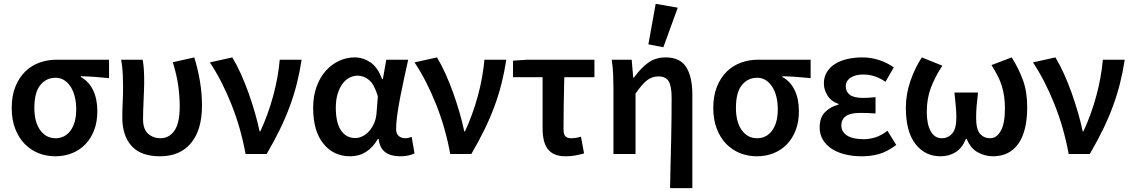

<svg xmlns="http://www.w3.org/2000/svg" viewBox="-20 -802 5897 1000"><path d="M268 12Q221 12 180 -4.5Q139 -21 108 -53Q77 -85 59 -132Q41 -179 41 -240Q41 -304 60.5 -351.5Q80 -399 112 -430Q144 -461 186 -476Q228 -491 273 -491H548V-395Q507 -399 474 -401.5Q441 -404 401 -405V-401Q443 -378 465 -332Q487 -286 487 -223Q487 -168 470.5 -124.5Q454 -81 424.5 -50.5Q395 -20 355 -4Q315 12 268 12ZM269 -82Q318 -82 347.5 -122Q377 -162 377 -234Q377 -267 370 -296.5Q363 -326 349 -348.5Q335 -371 315 -384Q295 -397 270 -397Q221 -397 190 -359Q159 -321 159 -240Q159 -166 189.5 -124Q220 -82 269 -82Z M814 12Q714 12 665.5 -41.5Q617 -95 617 -190Q617 -230 619 -269.5Q621 -309 621 -348Q621 -377 619.5 -414Q618 -451 611 -491H723Q728 -465 729.5 -436Q731 -407 731 -373Q731 -355 730 -332Q729 -309 728 -283.5Q727 -258 726 -232Q725 -206 725 -182Q725 -129 751.5 -105.5Q778 -82 815 -82Q861 -82 888.5 -121.5Q916 -161 916 -247Q916 -299 908.5 -354.5Q901 -410 880 -478L992 -503Q1011 -441 1021.5 -378Q1032 -315 1032 -252Q1032 -125 974.5 -56.5Q917 12 814 12Z M1259 0Q1234 -137 1184.5 -260.5Q1135 -384 1073 -477L1190 -503Q1212 -467 1234 -418.5Q1256 -370 1274.5 -318Q1293 -266 1308 -214Q1323 -162 1332 -118H1336Q1377 -207 1403 -303Q1429 -399 1437 -491H1551Q1541 -426 1526 -366.5Q1511 -307 1489 -247.5Q1467 -188 1437.5 -127.5Q1408 -67 1369 0Z M1804 12Q1717 12 1664 -54Q1611 -120 1611 -240Q1611 -302 1629 -351Q1647 -400 1677 -433.5Q1707 -467 1746 -485Q1785 -503 1827 -503Q1871 -503 1909 -477.5Q1947 -452 1970 -390H1974L1992 -491H2106Q2096 -446 2085 -395.5Q2074 -345 2064.5 -296Q2055 -247 2049 -204Q2043 -161 2043 -130Q2043 -105 2057 -93.5Q2071 -82 2091 -82Q2105 -82 2124 -89L2139 -3Q2127 3 2108.5 7.5Q2090 12 2064 12Q2016 12 1987 -9Q1958 -30 1952 -78H1948Q1895 12 1804 12ZM1830 -83Q1850 -83 1869.5 -93Q1889 -103 1904 -120.5Q1919 -138 1929 -161.5Q1939 -185 1941 -212L1948 -300Q1930 -362 1902.5 -385Q1875 -408 1843 -408Q1822 -408 1801.5 -398Q1781 -388 1765 -367Q1749 -346 1739 -314.5Q1729 -283 1729 -241Q1729 -163 1756 -123Q1783 -83 1830 -83Z M2325 0Q2300 -137 2250.5 -260.5Q2201 -384 2139 -477L2256 -503Q2278 -467 2300 -418.5Q2322 -370 2340.5 -318Q2359 -266 2374 -214Q2389 -162 2398 -118H2402Q2443 -207 2469 -303Q2495 -399 2503 -491H2617Q2607 -426 2592 -366.5Q2577 -307 2555 -247.5Q2533 -188 2503.5 -127.5Q2474 -67 2435 0Z M2926 12Q2892 12 2869 2Q2846 -8 2832 -27Q2818 -46 2812 -73Q2806 -100 2806 -134V-400H2652V-486L2724 -491H3076V-400H2919Q2917 -326 2916 -256.5Q2915 -187 2915 -128Q2915 -102 2925 -92Q2935 -82 2954 -82Q2967 -82 2979.5 -84Q2992 -86 3006 -90L3022 -3Q3002 3 2978 7.5Q2954 12 2926 12Z M3470 178Q3471 119 3472.5 56Q3474 -7 3475.5 -68.5Q3477 -130 3477.5 -187.5Q3478 -245 3478 -293Q3478 -354 3462.5 -379Q3447 -404 3409 -404Q3376 -404 3349.5 -383.5Q3323 -363 3290 -314V0H3175V-348Q3175 -377 3173.5 -414Q3172 -451 3166 -491H3270L3278 -398H3282Q3317 -447 3355.5 -475Q3394 -503 3447 -503Q3522 -503 3554 -452.5Q3586 -402 3586 -308V178ZM3357 -571 3395 -782 3510 -762 3435 -556Z M3922 12Q3875 12 3834 -4.5Q3793 -21 3762 -53Q3731 -85 3713 -132Q3695 -179 3695 -240Q3695 -304 3714.5 -351.5Q3734 -399 3766 -430Q3798 -461 3840 -476Q3882 -491 3927 -491H4202V-395Q4161 -399 4128 -401.5Q4095 -404 4055 -405V-401Q4097 -378 4119 -332Q4141 -286 4141 -223Q4141 -168 4124.5 -124.5Q4108 -81 4078.5 -50.5Q4049 -20 4009 -4Q3969 12 3922 12ZM3923 -82Q3972 -82 4001.5 -122Q4031 -162 4031 -234Q4031 -267 4024 -296.5Q4017 -326 4003 -348.5Q3989 -371 3969 -384Q3949 -397 3924 -397Q3875 -397 3844 -359Q3813 -321 3813 -240Q3813 -166 3843.5 -124Q3874 -82 3923 -82Z M4468 12Q4421 12 4381 2Q4341 -8 4312 -27Q4283 -46 4266 -74Q4249 -102 4249 -138Q4249 -189 4276.5 -217.5Q4304 -246 4347 -257V-261Q4309 -274 4290 -304.5Q4271 -335 4271 -367Q4271 -402 4287.5 -428Q4304 -454 4331.5 -470.5Q4359 -487 4395 -495Q4431 -503 4471 -503Q4516 -503 4558 -489.5Q4600 -476 4635 -451L4592 -376Q4537 -414 4476 -414Q4436 -414 4410.5 -397.5Q4385 -381 4385 -352Q4385 -324 4406.5 -308Q4428 -292 4475 -292Q4490 -292 4506 -293Q4522 -294 4540 -296V-211Q4498 -214 4460 -214Q4362 -214 4362 -149Q4362 -115 4392 -96Q4422 -77 4479 -77Q4508 -77 4539 -86.5Q4570 -96 4602 -121L4648 -47Q4601 -12 4559 0Q4517 12 4468 12Z M4879 12Q4798 12 4748 -52Q4698 -116 4698 -241Q4698 -311 4721.5 -379.5Q4745 -448 4781 -503L4888 -460Q4849 -400 4828 -344Q4807 -288 4807 -219Q4807 -155 4827.5 -118.5Q4848 -82 4885 -82Q4918 -82 4939.5 -107Q4961 -132 4961 -189Q4961 -221 4958 -250Q4955 -279 4951 -320H5074Q5069 -279 5066.5 -250Q5064 -221 5064 -189Q5064 -128 5084.5 -105Q5105 -82 5137 -82Q5171 -82 5192.5 -120.5Q5214 -159 5214 -237Q5214 -271 5210 -299Q5206 -327 5198 -353.5Q5190 -380 5176.5 -406.5Q5163 -433 5144 -463L5249 -503Q5285 -447 5307.5 -386Q5330 -325 5330 -244Q5330 -118 5283.5 -53Q5237 12 5152 12Q5110 12 5072 -9Q5034 -30 5015 -79H5011Q4991 -30 4956.5 -9Q4922 12 4879 12Z M5546 0Q5521 -137 5471.5 -260.5Q5422 -384 5360 -477L5477 -503Q5499 -467 5521 -418.5Q5543 -370 5561.5 -318Q5580 -266 5595 -214Q5610 -162 5619 -118H5623Q5664 -207 5690 -303Q5716 -399 5724 -491H5838Q5828 -426 5813 -366.5Q5798 -307 5776 -247.5Q5754 -188 5724.5 -127.5Q5695 -67 5656 0Z"/></svg>

Font: Giro Sans Semibold
Style: Regular
Weight: 600
Designer: Paul D. Hunt
Foundry: Adobe Systems Incorporated
Version: Version 1.000;PS 1.0;hotconv 1.0.88;makeotf.lib2.5.647800